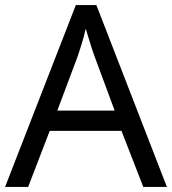

<svg xmlns="http://www.w3.org/2000/svg" viewBox="-20 -737 679 757"><path d="M545 0 459 -221H176L91 0H0L279 -717H360L638 0ZM352 -517Q349 -525 342 -546Q335 -567 328.5 -589.5Q322 -612 318 -624Q311 -593 302 -563.5Q293 -534 287 -517L206 -301H432Z"/></svg>

Font: Noto Sans Tifinagh Adrar
Style: Regular
Weight: 400
Designer: JamraPatel
Foundry: JamraPatel LLC
Version: Version 2.006; ttfautohint (v1.8.4.7-5d5b)